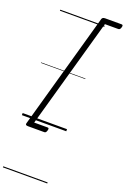

<svg xmlns="http://www.w3.org/2000/svg" viewBox="-278 -1152 1131 1728"><g transform="rotate(20 288.0 -287.5)"><path d="M574 -1050Q570 -1036 564 -1030.5Q558 -1025 550 -1025H422L127 25H255Q264 25 266.5 30.5Q269 36 265 50Q261 64 255.5 69.5Q250 75 242 75H85Q58 75 63 56L375 -1056Q380 -1075 407 -1075H564Q572 -1075 575 -1069.5Q578 -1064 574 -1050ZM0 490H425V500H0ZM0 -20H425V0H0ZM0 -505H425V-500H0ZM0 -1010H425V-1000H0Z"/></g></svg>

Font: Playwrite AU QLD Guides
Style: Regular
Weight: 400
Designer: Veronika Burian, José Scaglione
Foundry: TypeTogether
Version: Version 1.003